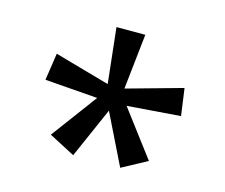

<svg xmlns="http://www.w3.org/2000/svg" viewBox="-73 -840 752 643"><g transform="rotate(15 303.5 -519.0)"><path d="M138 -340 256 -499 73 -513 87 -607 278 -553 257 -745H357L336 -553L530 -607L543 -513L358 -499L478 -340L391 -293L305 -468L228 -293Z"/></g></svg>

Font: Noto Sans Devanagari
Style: Regular
Weight: 400
Designer: Jelle Bosma - Monotype Design Team
Foundry: Monotype Imaging Inc.
Version: Version 1.901